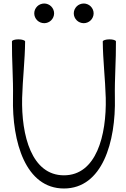

<svg xmlns="http://www.w3.org/2000/svg" viewBox="-20 -1036 720 1093"><path d="M288 -960C288 -975 282 -989 271 -1000C261 -1010 246 -1016 232 -1016C217 -1016 202 -1010 192 -1000C181 -989 175 -975 175 -960C175 -945 181 -931 192 -920C202 -910 217 -904 232 -904C246 -904 261 -910 271 -920C282 -931 288 -945 288 -960ZM513 -960C513 -975 507 -989 496 -1000C486 -1010 471 -1016 457 -1016C442 -1016 427 -1010 417 -1000C406 -989 400 -975 400 -960C400 -945 406 -931 417 -920C427 -910 442 -904 457 -904C471 -904 486 -910 496 -920C507 -931 513 -945 513 -960ZM48 -800C47 -694 56 -587 54 -481C48 -227 126 37 344 37C562 37 640 -227 634 -481C632 -587 641 -694 640 -800C640 -807 623 -812 603 -812C582 -812 565 -806 565 -800C566 -693 579 -586 582 -479C587 -264 528 -38 344 -38C160 -38 101 -264 106 -479C109 -586 122 -693 123 -800C123 -806 106 -812 85 -812C65 -812 48 -807 48 -800Z"/></svg>

Font: Nupuram Light
Style: Regular
Weight: 300
Designer: Santhosh Thottingal (santhosh.thottingal@gmail.com)
Foundry: SMC
Version: Version 1.000